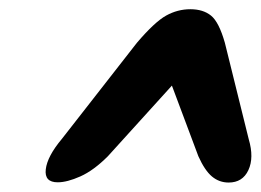

<svg xmlns="http://www.w3.org/2000/svg" viewBox="-20 -738 552 406"><path d="M506 -443.5Q517.5 -404.5 505.2 -378.2Q493 -352 463.5 -352Q443.5 -352 428.2 -364.8Q413 -377.5 399.5 -407.5L343.5 -557L208 -407.5Q178 -377.5 150 -365Q122 -352.5 102 -352.5Q73.5 -352.5 76.8 -380Q80 -407.5 111 -444.5L269.5 -647.5Q307 -691.5 331.2 -705Q355.5 -718.5 382.5 -718.5Q409.5 -718.5 426.2 -705Q443 -691.5 455.5 -647.5Z"/></svg>

Font: Fraunces 9pt Soft Black
Style: Italic
Weight: 900
Italic angle: -16°
Version: Version 1.000;[b76b70a41]